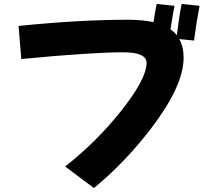

<svg xmlns="http://www.w3.org/2000/svg" viewBox="-20 -872 1040 964"><path d="M856 -842.8Q847.7 -799.8 835.9 -724.6Q855.5 -711.4 867.7 -694.8Q881.3 -802.7 892.1 -852.1L981.9 -842.8Q965.8 -758.8 954.1 -668.5L879.9 -675.8Q902.3 -636.7 901.9 -582.5Q902.3 -440.9 737.8 -226.1Q608.4 -57.1 451.7 72.3L307.1 -36.1Q459 -154.8 583.5 -309.1Q715.8 -474.6 715.8 -555.7Q716.3 -609.4 599.6 -609.4Q439 -609.4 86.9 -575.7L73.2 -741.7Q379.4 -772.9 622.6 -772.9Q699.2 -772.5 750.5 -760.7Q759.8 -819.3 766.6 -852.1Z"/></svg>

Font: Droid Sans
Style: Regular
Weight: 400
Foundry: Ascender Corporation
Version: Version 1.00 build 114